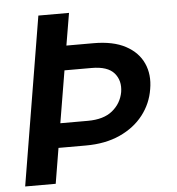

<svg xmlns="http://www.w3.org/2000/svg" viewBox="-52 -777 761 826"><g transform="rotate(-5 328.5 -364.0)"><path d="M144 -727.5H276.4L252.9 -588.4H370.1Q454.6 -588.4 508.3 -559.6Q562 -530.8 584.2 -481.4Q606.4 -432.1 595.7 -370.6Q585.9 -308.6 547.6 -259.3Q509.3 -210 446.3 -181.4Q383.3 -152.8 299.3 -152.8H180.7L155.3 0H23.4ZM197.8 -257.8H316.4Q385.3 -257.8 423.3 -289.1Q461.4 -320.3 470.2 -368.7Q478 -417.5 450 -450.2Q421.9 -482.9 352.5 -482.9H235.4Z"/></g></svg>

Font: Inter Semi Bold
Style: Italic
Weight: 600
Italic angle: -9.39999°
Designer: Rasmus Andersson
Foundry: rsms
Version: Version 4.000;git-3c8e0fc